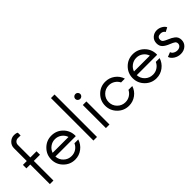

<svg xmlns="http://www.w3.org/2000/svg" viewBox="104 -1925 2941 2941"><g transform="rotate(-45 1574.5 -455.0)"><path d="M331.2 -500V-425H197.5V0H120V-425H36.2V-500H120V-778.8Q120 -837.5 162.5 -878.8Q205 -920 263.8 -920Q305 -920 330 -903.8V-843.8L272.5 -845Q241.2 -845 219.4 -823.8Q197.5 -802.5 197.5 -768.8V-500Z M921.2 -255 920 -238.8H478.8Q482.5 -166.2 535 -116.9Q587.5 -67.5 661.2 -67.5Q717.5 -67.5 762.5 -97.5Q807.5 -127.5 828.8 -176.2H911.2Q886.2 -95 817.5 -42.5Q748.8 10 661.2 10Q553.8 10 477.5 -66.2Q401.2 -142.5 401.2 -250Q401.2 -357.5 477.5 -433.8Q553.8 -510 661.2 -510Q768.8 -510 843.8 -436.2Q918.8 -362.5 921.2 -255ZM661.2 -432.5Q602.5 -432.5 555 -398.1Q507.5 -363.8 488.8 -308.8H832.5Q815 -363.8 768.1 -398.1Q721.2 -432.5 661.2 -432.5Z M1063.8 0V-920H1141.2V0Z M1372.5 -593.8Q1350 -593.8 1333.8 -609.4Q1317.5 -625 1317.5 -646.2Q1317.5 -668.8 1333.8 -684.4Q1350 -700 1372.5 -700Q1395 -700 1410.6 -684.4Q1426.2 -668.8 1426.2 -646.2Q1426.2 -625 1410 -609.4Q1393.8 -593.8 1372.5 -593.8ZM1333.8 0V-500H1411.2V0Z M1827.5 10Q1720 10 1643.8 -66.2Q1567.5 -142.5 1567.5 -250Q1567.5 -357.5 1643.8 -433.8Q1720 -510 1827.5 -510Q1913.8 -510 1981.9 -460Q2050 -410 2075 -330H1992.5Q1970 -376.2 1925.6 -404.4Q1881.2 -432.5 1827.5 -432.5Q1751.2 -432.5 1698.1 -379.4Q1645 -326.2 1645 -250Q1645 -173.8 1698.1 -120.6Q1751.2 -67.5 1827.5 -67.5Q1881.2 -67.5 1925.6 -95.6Q1970 -123.8 1992.5 -170H2075Q2050 -90 1981.9 -40Q1913.8 10 1827.5 10Z M2683.8 -255 2682.5 -238.8H2241.2Q2245 -166.2 2297.5 -116.9Q2350 -67.5 2423.8 -67.5Q2480 -67.5 2525 -97.5Q2570 -127.5 2591.2 -176.2H2673.8Q2648.8 -95 2580 -42.5Q2511.2 10 2423.8 10Q2316.2 10 2240 -66.2Q2163.8 -142.5 2163.8 -250Q2163.8 -357.5 2240 -433.8Q2316.2 -510 2423.8 -510Q2531.2 -510 2606.2 -436.2Q2681.2 -362.5 2683.8 -255ZM2423.8 -432.5Q2365 -432.5 2317.5 -398.1Q2270 -363.8 2251.2 -308.8H2595Q2577.5 -363.8 2530.6 -398.1Q2483.8 -432.5 2423.8 -432.5Z M2950 10Q2890 10 2840 -21.9Q2790 -53.8 2776.2 -98.8L2851.2 -128.8Q2856.2 -102.5 2885.6 -84.4Q2915 -66.2 2950 -66.2Q2985 -66.2 3008.8 -85Q3032.5 -103.8 3032.5 -135Q3032.5 -162.5 3011.9 -178.8Q2991.2 -195 2940 -215Q2868.8 -242.5 2833.8 -276.9Q2798.8 -311.2 2798.8 -367.5Q2798.8 -432.5 2841.9 -471.2Q2885 -510 2943.8 -510Q2991.2 -510 3033.8 -485.6Q3076.2 -461.2 3090 -427.5L3022.5 -392.5Q3001.2 -432.5 2947.5 -432.5Q2877.5 -432.5 2877.5 -370Q2877.5 -340 2896.9 -324.4Q2916.2 -308.8 2970 -286.2Q3000 -273.8 3020 -263.1Q3040 -252.5 3063.1 -235Q3086.2 -217.5 3098.1 -192.5Q3110 -167.5 3110 -135Q3110 -71.2 3063.8 -30.6Q3017.5 10 2950 10Z"/></g></svg>

Font: Now Alt
Style: Regular
Weight: 400
Designer: Alfredo Marco Pradil
Foundry: Alfredo Marco Pradil
Version: Version 1.002;PS 001.002;hotconv 1.0.88;makeotf.lib2.5.64775